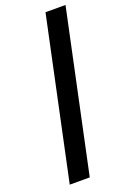

<svg xmlns="http://www.w3.org/2000/svg" viewBox="-166 -831 665 992"><g transform="rotate(-20 166.5 -335.0)"><path d="M223 -775 36 105H146L333 -775Z"/></g></svg>

Font: LT Wave Bold
Style: Italic
Weight: 700
Designer: Daniel Lyons
Version: Version 2.5 (Glyphs App)